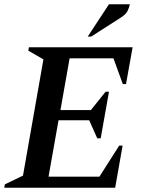

<svg xmlns="http://www.w3.org/2000/svg" viewBox="-27 -882 669 902"><path d="M-7 0 -4 -16 81 -57 177 -603 106 -644 109 -660H596L565 -487H550L506 -608H300L257 -365H400L469 -451H485L446 -232H430L392 -317H248L201 -52H440L533 -198H549L514 0ZM385 -710 485 -862H583Q580 -847 572.5 -831Q565 -815 540 -799L401 -710Z"/></svg>

Font: Spectral SC SemiBold
Style: Italic
Weight: 600
Italic angle: -10°
Designer: Jean-Baptiste Levee
Foundry: Production Type
Version: Version 2.001